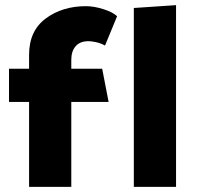

<svg xmlns="http://www.w3.org/2000/svg" viewBox="-20 -726 767 746"><path d="M314 -702Q345 -702 381.5 -690.5Q418 -679 435 -663L388 -549Q372 -558 354 -562Q336 -566 324 -566Q291 -566 274 -546.5Q257 -527 257 -494V-459H377L402 -330H257V0H93V-330H15V-459H93V-513Q93 -606 157.5 -654Q222 -702 314 -702ZM664 -706V0H500V-695Z"/></svg>

Font: Palanquin Dark SemiBold
Style: Regular
Weight: 600
Designer: Pria Ravichandran
Version: Version 1.001